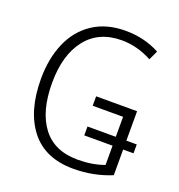

<svg xmlns="http://www.w3.org/2000/svg" viewBox="-132 -836 891 956"><g transform="rotate(20 313.0 -357.5)"><path d="M57 -356Q57 -465 93.5 -548.5Q130 -632 201 -678.5Q272 -725 372 -725Q473 -725 554 -681L531 -632Q453 -674 371 -674Q249 -674 182.5 -589Q116 -504 116 -356Q116 -206 179 -123Q242 -40 366 -40Q444 -40 506 -63V-165H356V-212H506V-318H345V-368H562V-212H617V-165H562V-29Q468 10 361 10Q211 10 134 -88Q57 -186 57 -356Z"/></g></svg>

Font: Noto Sans UI NarrowLight
Style: Regular
Weight: 300
Width: 4
Designer: Monotype Design Team
Foundry: Monotype Imaging Inc.
Version: Version 1.001